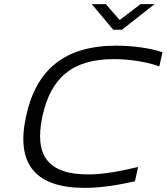

<svg xmlns="http://www.w3.org/2000/svg" viewBox="-20 -900 806 929"><path d="M751 -579 766 -647C711 -667 622 -679 542 -679C295 -679 155 -565 106 -337C56 -107 150 9 390 9C476 9 563 -7 633 -23L648 -92C571 -74 487 -56 406 -56C212 -56 145 -148 185 -336C225 -522 328 -614 531 -614C605 -614 690 -601 751 -579ZM424 -880 528 -756H570L728 -880H660L559 -803L492 -880Z"/></svg>

Font: LT Wave Light
Style: Italic
Weight: 300
Designer: Daniel Lyons
Version: Version 2.5 (Glyphs App)